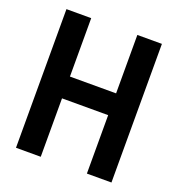

<svg xmlns="http://www.w3.org/2000/svg" viewBox="-128 -805 845 911"><g transform="rotate(20 295.0 -350.0)"><path d="M411 -700H535V0H411V-295H178V0H53V-700H178V-405H411Z"/></g></svg>

Font: Phudu Medium
Style: Regular
Weight: 500
Version: Version 1.005;gftools[0.9.23]